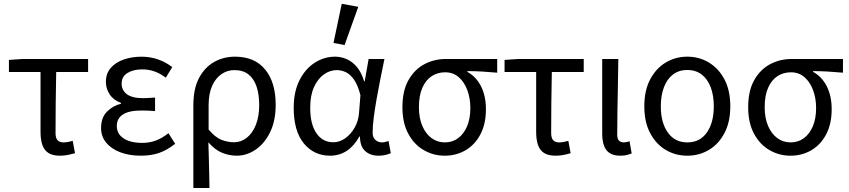

<svg xmlns="http://www.w3.org/2000/svg" viewBox="-20 -790 4374 989"><path d="M288.4 12Q251.3 12 229.4 -2Q207.6 -16 198.2 -43.4Q188.8 -70.7 188.8 -110.3V-419.1H26V-481.4L95.7 -486.1H433.8V-419.1H269.5Q267.8 -336.8 266.9 -257.3Q266.1 -177.7 266.1 -104.3Q266.1 -79.3 276.4 -67.9Q286.8 -56.5 306.6 -56.5Q318.7 -56.5 330.4 -58.8Q342.2 -61.1 354.5 -64.5L366.4 -0.9Q352 3.5 331.6 7.8Q311.1 12 288.4 12Z M705.5 12Q645.4 12 599.2 -5.7Q553 -23.4 526.8 -55.2Q500.6 -87 500.6 -130.5Q500.6 -184.5 531.3 -215.1Q562 -245.7 603.4 -255.7V-259.7Q564.6 -274.1 545 -303.8Q525.4 -333.5 525.4 -368Q525.4 -411.7 550.8 -440.5Q576.2 -469.4 618 -483.7Q659.7 -498 709 -498Q753.7 -498 794.1 -483.9Q834.5 -469.8 867.3 -444.2L834.1 -389.9Q805.6 -411.5 775.9 -422Q746.3 -432.6 711.9 -432.6Q667.3 -432.6 636.9 -414.2Q606.5 -395.8 606.5 -358.6Q606.5 -325.8 633.2 -305.1Q660 -284.4 717.4 -284.4Q732 -284.4 746.2 -285.5Q760.3 -286.6 778.7 -287.6V-217.6Q758.9 -219.6 742.1 -220.2Q725.3 -220.8 708.3 -220.8Q645.1 -220.8 613.4 -200.4Q581.7 -180 581.7 -140.7Q581.7 -100.3 616.7 -77.2Q651.6 -54 713.8 -54Q749 -54 780.9 -65.4Q812.9 -76.7 847.6 -103.8L882.4 -49.2Q838.3 -15.2 797.7 -1.6Q757 12 705.5 12Z M976 178.5V-248.2Q976 -332.9 1005.2 -388.1Q1034.3 -443.3 1082.9 -470.7Q1131.4 -498.1 1190.4 -498.1Q1291.9 -498.1 1346 -431.8Q1400.1 -365.5 1400.1 -250.4Q1400.1 -167.6 1371.3 -109Q1342.6 -50.4 1296.7 -19.2Q1250.8 12 1199.7 12Q1160.9 12 1123.9 -3.1Q1086.8 -18.2 1053.3 -57Q1054.7 -13.4 1055.7 24.1Q1056.8 61.5 1057.5 98.6Q1058.3 135.7 1059 178.5ZM1185.5 -57.2Q1221.3 -57.2 1250.9 -80.3Q1280.6 -103.3 1297.8 -146.5Q1315.1 -189.7 1315.1 -249.7Q1315.1 -303.3 1301.7 -343.7Q1288.3 -384 1260.2 -406.5Q1232.1 -428.9 1186.9 -428.9Q1151.6 -428.9 1121.4 -408.6Q1091.3 -388.4 1072.9 -348.1Q1054.6 -307.9 1054.6 -246.9V-122.6Q1089 -81.9 1121.4 -69.5Q1153.8 -57.2 1185.5 -57.2Z M1680.5 12Q1597 12 1544.9 -51.5Q1492.9 -115.1 1492.9 -234.2Q1492.9 -318.1 1522.8 -376.9Q1552.7 -435.7 1601.3 -466.9Q1650 -498.1 1706.1 -498.1Q1736.2 -498.1 1765.4 -485.6Q1794.6 -473.1 1818.3 -445.1Q1841.9 -417.1 1855.8 -370.9H1858.5L1878.8 -486.1H1960.3Q1950.3 -438.1 1939.8 -385.6Q1929.2 -333.1 1920.2 -281.8Q1911.1 -230.4 1905.3 -185.4Q1899.4 -140.4 1899.4 -106.8Q1899.4 -82.4 1913.5 -69.5Q1927.6 -56.5 1947.4 -56.5Q1955.6 -56.5 1964.6 -58.6Q1973.5 -60.7 1981.3 -63.7L1993.1 -0.9Q1983.1 3.5 1967.3 7.8Q1951.6 12 1929.9 12Q1886.9 12 1860.7 -12.1Q1834.5 -36.2 1834.2 -86.8H1831.4Q1775.6 12 1680.5 12ZM1697.2 -57.2Q1729.1 -57.2 1758.2 -77.7Q1787.4 -98.3 1806.9 -132.7Q1826.4 -167.1 1829.3 -207.9L1836.6 -299.5Q1823.2 -352.3 1803.2 -380.3Q1783.2 -408.4 1760.6 -418.6Q1737.9 -428.9 1715.1 -428.9Q1680 -428.9 1648.8 -407Q1617.6 -385 1597.7 -342.1Q1577.9 -299.2 1577.9 -234.9Q1577.9 -150.9 1609.7 -104Q1641.5 -57.2 1697.2 -57.2ZM1754.9 -557.8 1697.8 -568.9 1740.4 -770.4 1825.5 -755Z M2270.9 12Q2212.1 12 2162.5 -16.9Q2112.8 -45.7 2082.9 -101.5Q2052.9 -157.2 2052.9 -237.7Q2052.9 -323 2084.5 -378.2Q2116.1 -433.3 2166.7 -459.7Q2217.4 -486.1 2275.1 -486.1H2541.1V-415.6Q2499.8 -419.4 2463.9 -421.4Q2427.9 -423.5 2387.4 -423.8V-419.8Q2432.5 -395.1 2457.8 -345.5Q2483 -295.8 2483 -227.4Q2483 -151.7 2454.8 -98.2Q2426.6 -44.6 2378.5 -16.3Q2330.4 12 2270.9 12ZM2271.6 -56.5Q2310.1 -56.5 2339.6 -78.1Q2369.1 -99.8 2386 -139.6Q2402.8 -179.4 2402.8 -234Q2402.8 -282.6 2387.6 -324.6Q2372.3 -366.6 2343.4 -392.1Q2314.5 -417.6 2272.9 -417.6Q2234.5 -417.6 2204 -397.9Q2173.5 -378.2 2155.7 -338.3Q2137.9 -298.4 2137.9 -237.7Q2137.9 -182 2155.4 -141.3Q2172.9 -100.5 2203 -78.5Q2233.2 -56.5 2271.6 -56.5Z M2841.4 12Q2804.3 12 2782.4 -2Q2760.6 -16 2751.2 -43.4Q2741.8 -70.7 2741.8 -110.3V-419.1H2579V-481.4L2648.7 -486.1H2986.8V-419.1H2822.5Q2820.8 -336.8 2819.9 -257.3Q2819.1 -177.7 2819.1 -104.3Q2819.1 -79.3 2829.4 -67.9Q2839.8 -56.5 2859.6 -56.5Q2871.7 -56.5 2883.4 -58.8Q2895.2 -61.1 2907.5 -64.5L2919.4 -0.9Q2905 3.5 2884.6 7.8Q2864.1 12 2841.4 12Z M3175 12Q3141.1 12 3120.8 -1.1Q3100.5 -14.1 3091.3 -39.6Q3082 -65 3082 -101.4V-486.1H3165Q3164.3 -420.4 3162.9 -352.4Q3161.4 -284.5 3160.4 -219.2Q3159.3 -153.8 3159.3 -95.4Q3159.3 -74.8 3168.4 -65.7Q3177.5 -56.5 3193.2 -56.5Q3199.8 -56.5 3207.1 -58Q3214.4 -59.5 3222.7 -62.5L3233.8 0.3Q3222.8 4.8 3209 8.4Q3195.2 12 3175 12Z M3520.4 12Q3459.5 12 3409.3 -17.7Q3359.2 -47.5 3329 -104.4Q3298.9 -161.3 3298.9 -242.4Q3298.9 -324.2 3329 -381.1Q3359.2 -438 3409.3 -468Q3459.5 -498.1 3520.4 -498.1Q3581.2 -498.1 3631.4 -468Q3681.6 -438 3711.7 -381.1Q3741.8 -324.2 3741.8 -242.4Q3741.8 -161.3 3711.7 -104.4Q3681.6 -47.5 3631.4 -17.7Q3581.2 12 3520.4 12ZM3520.4 -56.5Q3585.3 -56.5 3621 -107.4Q3656.8 -158.2 3656.8 -242.4Q3656.8 -298.7 3640.7 -341Q3624.5 -383.2 3594 -406.4Q3563.4 -429.6 3520.4 -429.6Q3477.3 -429.6 3446.8 -406.4Q3416.2 -383.2 3400.1 -341Q3383.9 -298.7 3383.9 -242.4Q3383.9 -158.2 3420 -107.4Q3456.1 -56.5 3520.4 -56.5Z M4051.9 12Q3993.1 12 3943.5 -16.9Q3893.8 -45.7 3863.9 -101.5Q3833.9 -157.2 3833.9 -237.7Q3833.9 -323 3865.5 -378.2Q3897.1 -433.3 3947.7 -459.7Q3998.4 -486.1 4056.1 -486.1H4322.1V-415.6Q4280.8 -419.4 4244.9 -421.4Q4208.9 -423.5 4168.4 -423.8V-419.8Q4213.5 -395.1 4238.8 -345.5Q4264 -295.8 4264 -227.4Q4264 -151.7 4235.8 -98.2Q4207.6 -44.6 4159.5 -16.3Q4111.4 12 4051.9 12ZM4052.6 -56.5Q4091.1 -56.5 4120.6 -78.1Q4150.1 -99.8 4167 -139.6Q4183.8 -179.4 4183.8 -234Q4183.8 -282.6 4168.6 -324.6Q4153.3 -366.6 4124.4 -392.1Q4095.5 -417.6 4053.9 -417.6Q4015.5 -417.6 3985 -397.9Q3954.5 -378.2 3936.7 -338.3Q3918.9 -298.4 3918.9 -237.7Q3918.9 -182 3936.4 -141.3Q3953.9 -100.5 3984 -78.5Q4014.2 -56.5 4052.6 -56.5Z"/></svg>

Font: Source Sans 3 Variable
Style: Regular
Weight: 200
Designer: Paul D. Hunt
Foundry: Adobe Systems Incorporated
Version: Version 3.026